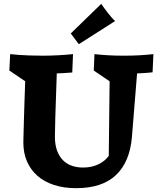

<svg xmlns="http://www.w3.org/2000/svg" viewBox="-20 -965 822 1004"><path d="M669.9 -249Q659.2 -119.1 586.9 -50Q514.6 19 377.9 19Q314 19 262.9 2.4Q211.9 -14.2 176.3 -45.2Q140.6 -76.2 121.3 -120.4Q102.1 -164.6 102.1 -219.2Q102.1 -224.6 102.8 -252.9Q103.5 -281.2 104.7 -324.7Q106 -368.2 107.7 -423.8Q109.4 -479.5 111.8 -540L28.8 -596.2L33.2 -682.1Q53.7 -679.7 80.1 -677.7Q102.5 -676.3 133.8 -675Q165 -673.8 204.1 -673.8Q241.7 -673.8 283.7 -676Q325.7 -678.2 361.8 -682.1L357.9 -585.9Q332.5 -583.5 313.7 -582.8Q294.9 -582 276.9 -581.1Q271.5 -435.1 269.3 -354.7Q267.1 -274.4 267.1 -251Q267.1 -208.5 278.3 -177.7Q289.6 -147 309.3 -127.2Q329.1 -107.4 356 -98.1Q382.8 -88.9 414.1 -88.9Q439.9 -88.9 460.9 -94Q481.9 -99.1 498.5 -107.7Q515.1 -116.2 527.6 -127.2Q540 -138.2 548.8 -149.9L553.2 -540L470.2 -596.2L474.1 -682.1Q506.3 -678.2 545.2 -676Q584 -673.8 627 -673.8Q669.9 -673.8 710.2 -676Q750.5 -678.2 782.2 -682.1L777.8 -586.9Q769.5 -585.9 759 -585Q748.5 -584 737.5 -583.3Q726.6 -582.5 715.8 -582Q705.1 -581.5 696.8 -581.1ZM350.1 -790 509.3 -944.8Q514.6 -937 524.2 -923.8Q533.7 -910.6 544.2 -897.2Q554.7 -883.8 564.9 -872.1Q575.2 -860.4 582 -855L392.1 -733.9Z"/></svg>

Font: Simonetta
Style: Black Italic
Weight: 900
Italic angle: -2°
Designer: Gayaneh Bagdasaryan
Foundry: Brownfox
Version: Version 1.002